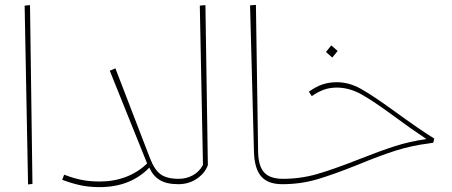

<svg xmlns="http://www.w3.org/2000/svg" viewBox="-20 -755 1853 787"><path d="M95 1 81 -732 103 -734 113 -1Z M726 -11 711 0Q663 0 635 -17Q607 -34 592 -68Q515 12 388 12Q344 12 308 4Q272 -4 235 -18L243 -39Q279 -25 313 -18Q347 -11 389 -11Q447 -11 496.5 -30Q546 -49 583 -85L430 -465L453 -475L595 -106Q613 -59 638.5 -40.5Q664 -22 713 -22Z M696 -11 713 -22Q744 -22 770.5 -36.5Q797 -51 812 -79L799 -732L822 -734L832 -78Q820 -45 787 -22.5Q754 0 711 0Z M1005 -733 1029 -735 1038 -133Q1039 -74 1063 -48Q1087 -22 1140 -22L1152 -11L1137 0Q1078 0 1050.5 -32Q1023 -64 1021 -132Z M1597 -299Q1703 -222 1760 -187L1756 -170L1737 -167Q1666 -158 1601.5 -137.5Q1537 -117 1450 -81Q1348 -40 1280 -20Q1212 0 1137 0L1122 -12L1139 -22Q1212 -22 1279.5 -41.5Q1347 -61 1446 -100Q1537 -136 1597.5 -155.5Q1658 -175 1728 -185Q1666 -226 1596 -278Q1509 -342 1460 -369Q1411 -396 1360 -396Q1332 -396 1308 -387.5Q1284 -379 1258 -361L1246 -379Q1275 -400 1302 -409Q1329 -418 1361 -418Q1411 -418 1460 -390.5Q1509 -363 1597 -299ZM1316 -542 1338 -569 1364 -546 1342 -519Z"/></svg>

Font: FiraGO Thin
Style: Italic
Weight: 100
Italic angle: -8°
Designer: bBox Type GmbH
Foundry: bBox Type GmbH
Version: Version 1.001